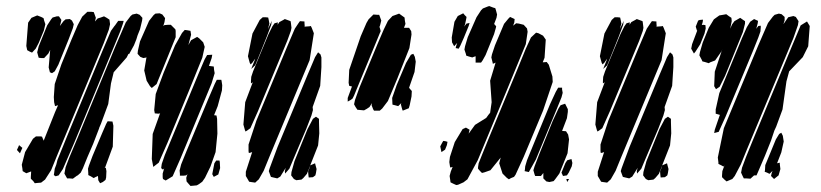

<svg xmlns="http://www.w3.org/2000/svg" viewBox="-20 -612 2715 635"><path d="M323 -469 171 -103 149 -49 129 -18 116 -8 104 -7 95 -6 90 -13 82 -21V-27L83 -44V-45L67 -39L55 -46L54 -55L52 -67L63 -109L89 -153L99 -161H114L119 -160L121 -155L125 -146V-148L162 -241L172 -264L162 -261L159 -274L158 -291L161 -334L183 -399L216 -480L237 -529L252 -557L269 -573H282L290 -572L293 -564L297 -553L294 -541L303 -551L313 -554L324 -558L333 -553L342 -547L344 -532L340 -514ZM561 -489 518 -383 504 -349 498 -334 482 -321 476 -327 465 -345 457 -379 464 -420 465 -422 454 -420 444 -424 435 -434 436 -444 443 -475 473 -543 488 -562 494 -567 508 -568 517 -564 526 -552 524 -539 520 -526 524 -529 536 -530H545L551 -524L560 -515L561 -510ZM288 -136 269 -92 254 -55 247 -41 236 -31V-32L221 -21L210 -22H202L198 -29L193 -38L197 -59L210 -93L237 -157L361 -457L396 -538L412 -559L418 -564L432 -567L442 -563L451 -553L450 -544L443 -515L437 -500L435 -495L431 -482L423 -462L407 -433L405 -434L399 -422L356 -373L347 -336L338 -268L314 -203L308 -189V-188ZM73 -537 84 -553 103 -561 116 -556 124 -552 126 -544 130 -532 125 -511 108 -470 98 -451 86 -438 79 -441 70 -446 67 -460ZM207 -482 173 -398 161 -376 152 -370 145 -373 141 -389 146 -447 140 -435 126 -420H117L108 -421L106 -428L103 -439L108 -459L136 -528L149 -548L154 -554L168 -558H175L183 -546L181 -537L178 -526L190 -542L197 -548L211 -549L218 -544L224 -532L221 -519ZM378 -509 226 -141 188 -53 174 -32 164 -29 158 -33 159 -39 161 -54 166 -67 170 -83 203 -164 319 -444 347 -510 360 -528 359 -526 366 -536 371 -543H384H389L387 -535ZM649 -421 605 -312 534 -140 505 -74 487 -60 486 -65 482 -86 485 -169 510 -239 509 -237 504 -236 492 -237 490 -248 495 -301 521 -371 559 -462 582 -503 591 -513 599 -512 610 -510 612 -497 603 -463 608 -472 612 -479 632 -490 639 -485 652 -472 657 -457ZM680 -337 577 -88 551 -29 528 -15 519 -20 518 -26V-38L523 -55L519 -51L513 -56L515 -70L525 -99L542 -140L639 -374L657 -416L665 -430L682 -431L680 -420L671 -394L687 -392L688 -381L690 -370ZM699 -170 693 -109 676 -61 658 -24 649 -11 638 -3 631 1 621 2 610 3 602 -6 597 -12 596 -24 600 -36 596 -32 587 -31H575V-37L574 -48L579 -68L596 -110L669 -285L690 -334L697 -348H703H712L713 -343L715 -330L714 -313L700 -261L688 -231L696 -230L698 -219ZM305 -16 304 -30 295 -26 290 -23 280 -29 272 -33V-39L271 -54L274 -64L286 -96L318 -172L331 -202L336 -211L352 -210L355 -196L353 -127L328 -59L326 -57H330L332 -46L331 -25L329 -17L320 -10L311 -6ZM54 -123 46 -105 36 -116 41 -127 43 -132ZM702 -35 687 -27 682 -36 689 -72 695 -81H706L707 -75L708 -56Z M862 -490 844 -445 824 -396 811 -384 814 -392 822 -412 824 -418 815 -405 809 -399 806 -404 800 -426 815 -501 839 -546 849 -555H858L867 -554L869 -545L871 -534L866 -516L874 -533L879 -543L878 -538L877 -530ZM930 -477 833 -244 808 -188 797 -180 792 -177 790 -182 785 -200 791 -274 816 -340 810 -336V-344L811 -358L817 -376L868 -499L881 -525L888 -535L899 -538L898 -530L904 -539L917 -546L922 -549L933 -545L941 -542L942 -537L944 -520L942 -510ZM1004 -413 870 -91 852 -47 836 -19 824 -8 810 -10 804 -11 800 -18 793 -30V-44L814 -109L808 -107L803 -106L802 -112V-134L828 -213L929 -456L955 -517L967 -535L972 -542L987 -541V-536L988 -522L989 -524L1003 -525L1008 -526L1011 -520L1018 -502ZM993 -186 967 -125 937 -54 923 -38 922 -46 925 -57 907 -28 897 -22 884 -25 876 -27 873 -35 869 -46 872 -56 898 -126 997 -364 1014 -404 1022 -423 1032 -439 1040 -432 1043 -422V-390L1039 -328L1014 -258L1015 -248L1010 -230ZM1015 -26 1001 -25 1000 -33 999 -45 1004 -57 1006 -64 995 -37 983 -23 977 -18 960 -16 952 -20 943 -32 944 -43 954 -79 997 -185 1015 -219 1025 -226 1035 -219V-209L1036 -171L1032 -131L1006 -65L1022 -72L1024 -64L1027 -53L1025 -40L1023 -32Z M1334 -453 1294 -352 1263 -278 1244 -253 1236 -246H1222H1217L1214 -251L1209 -264L1210 -271L1202 -258L1193 -252L1184 -247L1173 -248L1162 -249L1156 -258L1151 -267L1154 -281L1169 -323L1228 -465L1249 -514L1263 -543L1278 -559L1292 -564L1300 -567L1311 -559L1318 -554L1319 -544L1321 -533L1316 -520H1333L1340 -509L1341 -498ZM1227 -480 1160 -318 1151 -296 1146 -286 1139 -281 1130 -276V-288L1144 -326L1135 -328L1133 -338L1135 -381L1173 -492L1192 -536L1199 -548L1215 -564L1229 -563H1234L1236 -558L1241 -544L1237 -528L1235 -523L1237 -517L1239 -509L1236 -502ZM1341 -293 1335 -264 1332 -254 1312 -246 1310 -251 1306 -266 1307 -271 1297 -261 1286 -264 1278 -266 1277 -288 1292 -331 1323 -404 1339 -431 1347 -434 1352 -424 1355 -408 1351 -374 1333 -322 1335 -319 1342 -311Z M1614 -499 1586 -430 1576 -412 1571 -405H1558H1553V-410V-426L1547 -424L1542 -422L1531 -425L1522 -428L1521 -433L1516 -448L1518 -459L1527 -489L1556 -555L1571 -578L1577 -584L1592 -590L1598 -592L1611 -587L1618 -585L1620 -579L1624 -564L1622 -553L1614 -532H1615L1621 -525L1620 -520ZM1514 -487 1502 -460 1497 -451 1487 -453 1489 -461 1492 -470 1482 -459 1475 -472 1474 -488 1483 -540 1494 -559 1504 -564 1512 -568 1517 -562 1523 -556 1522 -550 1518 -531 1515 -524 1523 -534 1533 -536 1530 -526ZM1719 -466 1658 -318 1560 -82 1526 -19 1513 -9 1495 -1 1489 0 1478 -5 1470 -9 1469 -17 1467 -30 1471 -45 1477 -60 1474 -59 1469 -58 1468 -63 1466 -76 1468 -93 1484 -142 1510 -185 1521 -190 1533 -183 1530 -170 1551 -199 1588 -222 1596 -233 1601 -239 1606 -274 1601 -345 1617 -398 1619 -405 1615 -403 1610 -401 1609 -406 1605 -422 1607 -432 1617 -462 1647 -533 1661 -550 1667 -556 1682 -549 1681 -538 1677 -527 1687 -535 1696 -534 1712 -530 1723 -518 1725 -507ZM1807 -359 1808 -341 1776 -246 1712 -93 1685 -34 1680 -27 1670 -23 1663 -19 1656 -24 1642 -38 1631 -72 1636 -91 1602 -49 1582 -42 1574 -40 1568 -46 1561 -54V-59L1563 -72L1575 -102L1597 -156L1690 -380L1719 -451L1736 -488L1753 -504L1761 -502L1776 -494L1785 -481L1781 -421L1775 -406H1778L1788 -407L1795 -398ZM1822 -253 1752 -84 1729 -43 1715 -46 1716 -51 1717 -62 1723 -82 1736 -114 1799 -267 1818 -308 1826 -322H1831H1839V-316L1841 -305L1837 -290ZM1857 -105 1830 -38 1816 -19 1811 -13 1797 -10 1787 -12 1777 -22V-27V-40L1774 -36L1769 -30H1755H1750L1748 -35L1744 -49L1748 -62L1763 -101L1808 -212L1827 -253L1834 -264L1849 -269L1852 -263L1858 -251V-242L1855 -221L1839 -179L1852 -178L1859 -167L1862 -151ZM1440 -109 1436 -128 1443 -141 1446 -146 1453 -145 1460 -143 1458 -132 1452 -117ZM1842 -30 1837 -41 1841 -51 1850 -73 1856 -82 1870 -86 1873 -73 1871 -62 1861 -41 1855 -32ZM1862 -20 1856 -10 1853 -20Z M2026 -490 2008 -445 1988 -396 1975 -384 1978 -392 1986 -412 1988 -418 1979 -405 1973 -399 1970 -404 1964 -426 1979 -501 2003 -546 2013 -555H2022L2031 -554L2033 -545L2035 -534L2030 -516L2038 -533L2043 -543L2042 -538L2041 -530ZM2094 -477 1997 -244 1972 -188 1961 -180 1956 -177 1954 -182 1949 -200 1955 -274 1980 -340 1974 -336V-344L1975 -358L1981 -376L2032 -499L2045 -525L2052 -535L2063 -538L2062 -530L2068 -539L2081 -546L2086 -549L2097 -545L2105 -542L2106 -537L2108 -520L2106 -510ZM2168 -413 2034 -91 2016 -47 2000 -19 1988 -8 1974 -10 1968 -11 1964 -18 1957 -30V-44L1978 -109L1972 -107L1967 -106L1966 -112V-134L1992 -213L2093 -456L2119 -517L2131 -535L2136 -542L2151 -541V-536L2152 -522L2153 -524L2167 -525L2172 -526L2175 -520L2182 -502ZM2157 -186 2131 -125 2101 -54 2087 -38 2086 -46 2089 -57 2071 -28 2061 -22 2048 -25 2040 -27 2037 -35 2033 -46 2036 -56 2062 -126 2161 -364 2178 -404 2186 -423 2196 -439 2204 -432 2207 -422V-390L2203 -328L2178 -258L2179 -248L2174 -230ZM2179 -26 2165 -25 2164 -33 2163 -45 2168 -57 2170 -64 2159 -37 2147 -23 2141 -18 2124 -16 2116 -20 2107 -32 2108 -43 2118 -79 2161 -185 2179 -219 2189 -226 2199 -219V-209L2200 -171L2196 -131L2170 -65L2186 -72L2188 -64L2191 -53L2189 -40L2187 -32Z M2604 -486 2450 -117 2430 -68 2410 -30 2402 -20 2390 -15 2383 -12 2376 -18 2368 -26V-32L2369 -46L2376 -65L2373 -61L2366 -65L2356 -70V-75L2354 -91L2374 -188L2487 -460L2520 -536L2536 -557L2542 -563L2556 -567L2565 -565L2575 -556V-545L2571 -532L2582 -548L2587 -555L2604 -559L2612 -556L2621 -542L2619 -529ZM2437 -506 2378 -361 2360 -325 2348 -317 2342 -327 2344 -375 2369 -450 2366 -442 2350 -419 2345 -412 2329 -406 2324 -403 2311 -407 2303 -409 2301 -414 2293 -429 2295 -440 2304 -471 2324 -520 2341 -548 2359 -561 2371 -563 2382 -565 2390 -559 2399 -553 2400 -542 2395 -517 2401 -531 2409 -542 2428 -553 2438 -546 2444 -542V-534ZM2470 -443 2380 -227 2357 -176 2342 -172 2344 -183 2359 -227 2361 -232 2347 -236V-250L2359 -304L2434 -486L2450 -522L2461 -540L2474 -549L2487 -543L2486 -535L2481 -516L2482 -518L2488 -526L2496 -527V-521L2495 -508L2488 -488ZM2296 -466 2280 -441 2275 -435 2270 -444 2266 -451 2269 -466 2286 -511H2285L2281 -524L2287 -539L2289 -544L2294 -546L2305 -547L2304 -539L2301 -529L2305 -530L2313 -529L2314 -518L2310 -501ZM2530 -147 2510 -97 2486 -41 2482 -32H2476H2474L2462 -21L2448 -22H2440L2436 -30L2431 -41L2434 -57L2447 -92L2469 -146L2597 -454L2628 -528L2649 -541L2658 -526L2653 -459L2635 -423L2590 -376L2581 -343L2568 -250L2547 -193L2541 -180ZM2555 -32 2540 -20 2530 -30 2532 -39 2535 -47 2525 -37 2517 -41 2509 -44 2510 -49 2511 -66 2523 -95 2546 -151 2557 -169 2564 -173 2569 -163 2572 -144 2564 -108 2550 -72 2559 -74V-69L2561 -53Z"/></svg>

Font: Rubik Marker Hatch
Style: Regular
Weight: 400
Designer: Hubert and Fischer, NaN
Foundry: Hubert & Fischer, NaN
Version: Version 2.200